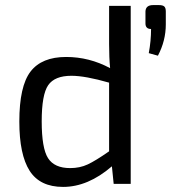

<svg xmlns="http://www.w3.org/2000/svg" viewBox="-20 -723 672 755"><path d="M582 -703H605Q620 -703 626 -697.5Q632 -692 632 -678V-627Q632 -563 601 -504L565 -514Q574 -562 574 -609Q552 -609 552 -631V-678Q553 -703 582 -703ZM409 -700H494V0H427L420 -69Q326 12 228 12Q137 12 96.5 -51.5Q56 -115 56 -245Q56 -384 100 -441.5Q144 -499 240 -499Q331 -499 413 -455Q409 -496 409 -550ZM144 -246Q144 -140 169 -101Q194 -62 256 -62Q294 -62 325 -76.5Q356 -91 409 -128V-398Q315 -425 261 -425Q195 -425 169.5 -388Q144 -351 144 -246Z"/></svg>

Font: Exo 2
Style: Regular
Weight: 400
Designer: Natanael Gama
Version: Version 1.001;PS 001.001;hotconv 1.0.70;makeotf.lib2.5.58329